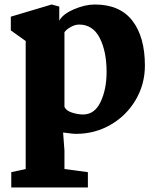

<svg xmlns="http://www.w3.org/2000/svg" viewBox="-20 -582 699 852"><path d="M623 -291Q623 -208 582 -138.5Q541 -69 471 -28.5Q401 12 317 12Q305 12 284 9Q263 6 260 6L266 86V168L370 182V250H30V182L94 168V-400L28 -447V-508L209 -562L243 -553V-490Q258 -519 307.5 -540.5Q357 -562 401 -562Q512 -562 567.5 -490Q623 -418 623 -291ZM266 -439V-108Q273 -91 299 -82.5Q325 -74 349 -74Q400 -74 426.5 -130Q453 -186 453 -263Q453 -354 422.5 -413.5Q392 -473 331 -473Q313 -473 293.5 -462Q274 -451 266 -439Z"/></svg>

Font: Martel Heavy
Style: Regular
Weight: 900
Designer: Dan Reynolds
Foundry: Dan Reynolds
Version: Version 1.001; ttfautohint (v1.1) -l 5 -r 5 -G 72 -x 0 -D la